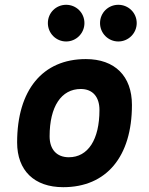

<svg xmlns="http://www.w3.org/2000/svg" viewBox="-20 -775 626 805"><path d="M245.1 9.8C426.3 9.8 533.2 -118.2 533.2 -335C533.2 -456.1 461.4 -527.3 339.8 -527.3C158.7 -527.3 51.8 -397.5 51.8 -177.7C51.8 -60.1 123.5 9.8 245.1 9.8ZM268.6 -115.7C217.8 -115.7 188 -148.4 188 -203.6C188 -328.1 236.8 -401.9 318.8 -401.9C368.2 -401.9 397 -369.1 397 -314C397 -189.5 349.1 -115.7 268.6 -115.7ZM476.1 -601.1C518.6 -601.1 553.2 -635.7 553.2 -678.2C553.2 -721.2 518.6 -754.9 476.1 -754.9C433.6 -754.9 399.4 -721.2 399.4 -678.2C399.4 -635.7 433.6 -601.1 476.1 -601.1ZM257.3 -601.1C299.8 -601.1 334 -635.7 334 -678.2C334 -721.2 299.8 -754.9 257.3 -754.9C214.8 -754.9 180.7 -721.2 180.7 -678.2C180.7 -635.7 214.8 -601.1 257.3 -601.1Z"/></svg>

Font: Cascadia Code NF
Style: Bold Italic
Weight: 700
Italic angle: -10°
Monospace: yes
Designer: Aaron Bell
Foundry: Saja Typeworks
Version: Version 2404.023